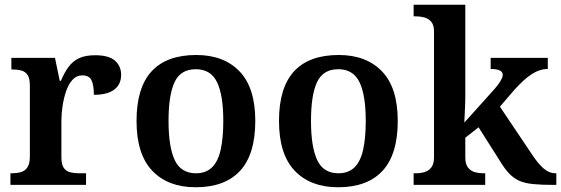

<svg xmlns="http://www.w3.org/2000/svg" viewBox="-20 -780 2367 810"><path d="M24 0V-49H28Q51 -49 68.5 -54Q86 -59 96 -74.5Q106 -90 106 -121V-419Q106 -449 96.5 -463.5Q87 -478 70 -482.5Q53 -487 31 -487H28V-536H212L232 -439H237Q251 -473 269 -497.5Q287 -522 313.5 -534.5Q340 -547 382 -547Q438 -547 464.5 -524.5Q491 -502 491 -464Q491 -424 462 -402Q433 -380 376 -380Q376 -421 366 -441.5Q356 -462 327 -462Q303 -462 286 -443.5Q269 -425 259 -395.5Q249 -366 244 -333Q239 -300 239 -271V-116Q239 -87 248.5 -72.5Q258 -58 275 -53.5Q292 -49 312 -49H343V0Z M805 10Q689 10 622.5 -59.5Q556 -129 556 -270Q556 -410 619.5 -479Q683 -548 808 -548Q924 -548 990.5 -479Q1057 -410 1057 -270Q1057 -129 993 -59.5Q929 10 805 10ZM807 -49Q849 -49 874.5 -74Q900 -99 911 -148.5Q922 -198 922 -270Q922 -379 895.5 -433.5Q869 -488 806 -488Q742 -488 716.5 -433.5Q691 -379 691 -270Q691 -161 717 -105Q743 -49 807 -49Z M1406 10Q1290 10 1223.5 -59.5Q1157 -129 1157 -270Q1157 -410 1220.5 -479Q1284 -548 1409 -548Q1525 -548 1591.5 -479Q1658 -410 1658 -270Q1658 -129 1594 -59.5Q1530 10 1406 10ZM1408 -49Q1450 -49 1475.5 -74Q1501 -99 1512 -148.5Q1523 -198 1523 -270Q1523 -379 1496.5 -433.5Q1470 -488 1407 -488Q1343 -488 1317.5 -433.5Q1292 -379 1292 -270Q1292 -161 1318 -105Q1344 -49 1408 -49Z M1725 0V-49H1736Q1754 -49 1771 -54Q1788 -59 1799.5 -73.5Q1811 -88 1811 -117V-647Q1811 -675 1799 -688.5Q1787 -702 1770 -706.5Q1753 -711 1736 -711H1725V-760H1943V-376Q1943 -363 1942.5 -345Q1942 -327 1941 -309Q1940 -291 1939.5 -278Q1939 -265 1939 -263L2064 -402Q2079 -419 2086.5 -430.5Q2094 -442 2097.5 -450Q2101 -458 2101 -464Q2101 -477 2088 -483Q2075 -489 2050 -489V-536H2291V-489Q2274 -489 2257 -483.5Q2240 -478 2223 -467Q2206 -456 2188 -439.5Q2170 -423 2150 -401L2089 -330L2222 -132Q2248 -92 2272 -70.5Q2296 -49 2324 -49H2327V0H2313Q2263 0 2228.5 -3.5Q2194 -7 2170.5 -17.5Q2147 -28 2128 -48Q2109 -68 2089 -101L1999 -243L1943 -199V-115Q1943 -87 1955 -72.5Q1967 -58 1984 -53.5Q2001 -49 2018 -49H2027V0Z"/></svg>

Font: Noto Rashi Hebrew SemiBold
Style: Regular
Weight: 600
Version: Version 1.006